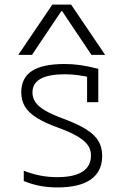

<svg xmlns="http://www.w3.org/2000/svg" viewBox="-20 -810 540 840"><path d="M231 10Q190 10 154 3Q118 -4 84 -18V-63Q120 -49 155.5 -42Q191 -35 230 -35Q304 -35 341 -59Q378 -83 378 -130Q378 -155 364.5 -174.5Q351 -194 320.5 -212.5Q290 -231 238 -250Q177 -272 141 -294.5Q105 -317 89 -344Q73 -371 73 -406Q73 -469 119.5 -499.5Q166 -530 262 -530Q296 -530 329 -525.5Q362 -521 410 -509V-363H361V-503L387 -469Q346 -478 319 -481.5Q292 -485 265 -485Q192 -485 157 -465Q122 -445 122 -405Q122 -382 135 -363Q148 -344 177.5 -326.5Q207 -309 259 -290Q321 -267 358 -243.5Q395 -220 411 -192.5Q427 -165 427 -128Q427 -60 377.5 -25Q328 10 231 10ZM60 -570 209 -790H291L440 -570H380L252 -761H248L120 -570Z"/></svg>

Font: M PLUS Code Latin Light
Style: Regular
Weight: 300
Designer: Coji Morishita
Foundry: UNDERFOREST DESIGN
Version: Version 1.002; ttfautohint (v1.8.3)